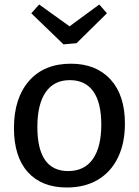

<svg xmlns="http://www.w3.org/2000/svg" viewBox="-20 -823 616 853"><path d="M535 -274Q535 -187 504 -123Q473 -59 415 -24.5Q357 10 277 10Q165 10 103.5 -58.5Q42 -127 42 -254Q42 -387 109 -463.5Q176 -540 295 -540Q407 -540 471 -470Q535 -400 535 -274ZM146 -259Q146 -63 283 -63Q355 -63 392.5 -116.5Q430 -170 430 -269Q430 -367 394.5 -417Q359 -467 290 -467Q220 -467 183 -413.5Q146 -360 146 -259ZM289 -706 421 -803 455 -764 320 -631 262 -626 119 -764 154 -803Z"/></svg>

Font: Bitter Pro Medium
Style: Regular
Weight: 500
Designer: Sol Matas, and Bitter project Authors
Foundry: Sol Matas
Version: Version 1.010